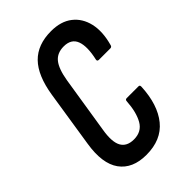

<svg xmlns="http://www.w3.org/2000/svg" viewBox="-202 -740 826 826"><g transform="rotate(-45 210.5 -327.5)"><path d="M185 6Q101 6 62 -48Q23 -102 40 -208L80 -465Q96 -566 142.5 -613.5Q189 -661 271 -661Q331 -661 368 -632Q405 -603 416.5 -553Q428 -503 410 -438Q408 -428 399 -428H330Q319 -428 321 -438Q336 -504 322.5 -540Q309 -576 263 -576Q223 -576 201.5 -549.5Q180 -523 170 -463L129 -204Q118 -139 134.5 -109Q151 -79 194 -79Q241 -79 262.5 -116.5Q284 -154 288 -217Q288 -227 298 -227H368Q372 -227 374.5 -225.5Q377 -224 377 -217Q372 -112 324 -53Q276 6 185 6Z"/></g></svg>

Font: Sofia Sans Extra Condensed SemiBold
Style: Italic
Weight: 600
Italic angle: -9°
Designer: Botio Nikoltchev, Ani Petrova
Foundry: lettersoup
Version: Version 4.101